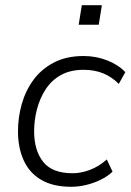

<svg xmlns="http://www.w3.org/2000/svg" viewBox="-20 -709 501 737"><path d="M253 8Q184 8 138.5 -18.5Q93 -45 71 -93.5Q49 -142 49 -205Q49 -258 63.5 -309.5Q78 -361 108.5 -402.5Q139 -444 187 -469Q235 -494 301 -494Q349 -494 392 -477Q435 -460 461 -432L436 -387Q409 -414 376 -427.5Q343 -441 301 -441Q250 -441 214 -421Q178 -401 155.5 -366.5Q133 -332 122 -290Q111 -248 111 -205Q111 -132 145.5 -88Q180 -44 259 -44Q291 -44 325.5 -57Q360 -70 390 -97L412 -50Q393 -32 366.5 -19Q340 -6 310.5 1Q281 8 253 8ZM282 -614 294 -689H371L359 -614Z"/></svg>

Font: Nunito Sans 12pt ExtraLight 12pt Light
Style: Italic
Weight: 300
Italic angle: -9°
Version: Version 3.101;gftools[0.9.27]